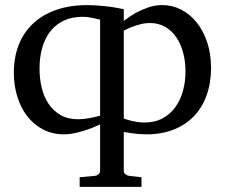

<svg xmlns="http://www.w3.org/2000/svg" viewBox="-20 -514 881 752"><path d="M372.1 -437Q358.4 -439.9 341.1 -444.1Q323.7 -448.2 303.2 -448.2Q262.2 -448.2 230.7 -433.6Q199.2 -418.9 178 -392.3Q156.7 -365.7 145.8 -328.4Q134.8 -291 134.8 -245.1Q134.8 -206.5 143.3 -170.7Q151.9 -134.8 170.2 -107.4Q188.5 -80.1 217 -63.5Q245.6 -46.9 286.1 -46.9Q295.4 -46.9 306.9 -48.1Q318.4 -49.3 330.1 -51.3Q341.8 -53.2 352.8 -55.9Q363.8 -58.6 372.1 -61ZM464.8 -49.8Q476.6 -45.4 489.7 -42Q501 -39.1 515.6 -36.6Q530.3 -34.2 545.9 -34.2Q586.9 -34.2 617.2 -50.8Q647.5 -67.4 667.2 -95Q687 -122.6 696.8 -158.7Q706.5 -194.8 706.5 -233.9Q706.5 -272.5 697.5 -306.9Q688.5 -341.3 670.9 -367.4Q653.3 -393.6 627.2 -408.7Q601.1 -423.8 566.9 -423.8Q547.9 -423.8 529.5 -418.9Q511.2 -414.1 497.1 -408.7Q480.5 -402.3 464.8 -394ZM464.8 153.8Q464.8 163.1 470.9 168.2Q477.1 173.3 485.8 174.8L534.2 180.2V217.8H292V180.2L351.1 174.8Q359.9 173.8 366 168.5Q372.1 163.1 372.1 153.8V-26.9Q357.9 -20 340.8 -13.2Q323.7 -6.3 304.9 -0.7Q286.1 4.9 267.3 8.5Q248.5 12.2 231.9 12.2Q185.5 12.2 148.9 -6.8Q112.3 -25.9 86.9 -58.6Q61.5 -91.3 47.9 -135.3Q34.2 -179.2 34.2 -229Q34.2 -290 53.7 -339.1Q73.2 -388.2 110.4 -422.6Q147.5 -457 201.2 -475.6Q254.9 -494.1 323.2 -494.1Q336.9 -494.1 355 -492.9Q373 -491.7 392.1 -489.7Q411.1 -487.8 430.2 -484.6Q449.2 -481.4 464.8 -478V-432.1Q486.3 -449.2 510.7 -462.9Q531.7 -474.6 559.1 -484.4Q586.4 -494.1 615.7 -494.1Q654.3 -494.1 689 -476.6Q723.6 -459 749.8 -426.8Q775.9 -394.5 791.3 -349.1Q806.6 -303.7 806.6 -248Q806.6 -189 789.3 -140.9Q772 -92.8 739.5 -58.8Q707 -24.9 659.9 -6.3Q612.8 12.2 553.7 12.2Q540 12.2 524.4 11Q508.8 9.8 495.6 7.8Q480 5.9 464.8 2.9Z"/></svg>

Font: Charis SIL
Style: Regular
Weight: 400
Foundry: SIL International
Version: Version 4.112